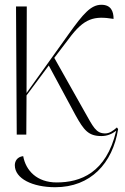

<svg xmlns="http://www.w3.org/2000/svg" viewBox="-20 -563 524 803"><path d="M50 0H90L91 -164L184 -289L296 -81C331 -18 350 6 404 6C428 6 447 -2 466 -16C424 161 316 200 217 200C135 200 88 151 77 90C51 93 42 112 42 128C42 184 116 220 211 220C359 220 451 120 474 -23L469 -30C453 -16 438 -5 420 -5C381 -5 370 -32 332 -99L207 -321L268 -401C332 -488 374 -497 455 -484C455 -516 444 -543 404 -543C360 -543 328 -505 269 -423L91 -174L92 -536H47Z"/></svg>

Font: Noto Serif Display ExtraLight
Style: Regular
Weight: 200
Designer: Monotype Design Team
Foundry: Monotype Imaging Inc.
Version: Version 2.009